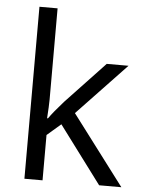

<svg xmlns="http://www.w3.org/2000/svg" viewBox="-54 -803 622 845"><g transform="rotate(5 257.0 -380.0)"><path d="M166 -273.9Q187 -303.7 230 -352.1L402.8 -535.2H499L282.2 -307.1L514.2 0H416L227.1 -252.9L166 -200.2V0H85.9V-759.8H166V-356.9Q166 -330.1 162.1 -273.9Z"/></g></svg>

Font: Open Sans Y to K
Style: Regular
Weight: 400
Version: Version 1.10